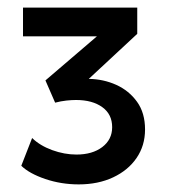

<svg xmlns="http://www.w3.org/2000/svg" viewBox="-20 -836 450 505"><path d="M187 -351Q141 -351 99 -365.2Q57 -379.5 36 -400L64.5 -473Q85 -453 117.2 -441.2Q149.5 -429.5 181 -429.5Q223 -429.5 249 -449.2Q275 -469 275 -501.5Q275 -535.5 249 -554.2Q223 -573 180 -573Q168.5 -573 154.5 -571.5Q140.5 -570 125 -566L99.5 -624.5L235 -740.5H40.5V-816H341V-747L213.5 -628.5Q252 -628 285.8 -612.8Q319.5 -597.5 340.5 -568.2Q361.5 -539 361.5 -495.5Q361.5 -453 339.2 -420.5Q317 -388 277.5 -369.5Q238 -351 187 -351Z"/></svg>

Font: Geologica Medium
Style: Regular
Weight: 500
Designer: Sindre Bremnes, Frode Helland
Foundry: Monokrom Skriftforlag AS
Version: Version 1.010;gftools[0.9.28]